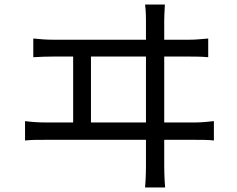

<svg xmlns="http://www.w3.org/2000/svg" viewBox="-20 -788 1040 842"><path d="M126 -619.1Q147.9 -616.7 170.7 -615.2Q193.4 -613.8 214.8 -613.8H620.1V-698.2Q620.1 -708.5 619.6 -725.8Q619.1 -743.2 616.2 -768.1H703.1Q701.7 -744.1 700.9 -725.6Q700.2 -707 700.2 -698.2V-613.8H810.1Q833 -613.8 853.3 -615.7Q873.5 -617.7 893.1 -619.1V-537.1Q872.6 -539.1 848.9 -539.6Q825.2 -540 810.1 -540H700.2V-251H835Q857.4 -251 877.9 -252.9Q898.4 -254.9 918 -256.8V-171.9Q897.9 -174.3 874 -174.6Q850.1 -174.8 835 -174.8H700.2V-61Q700.2 -53.7 700.7 -28.3Q701.2 -2.9 704.1 34.2H616.2Q619.1 -2.9 619.6 -27.1Q620.1 -51.3 620.1 -59.1V-174.8H178.2Q157.7 -174.8 135.5 -174.6Q113.3 -174.3 89.8 -171.9V-256.8Q134.8 -251 178.2 -251H300.8V-540H214.8Q172.4 -540 126 -537.1ZM620.1 -251V-540H378.9V-251Z"/></svg>

Font: Source Han Sans CN
Style: Regular
Weight: 400
Designer: Ryoko NISHIZUKA  (kana, bopomofo & ideographs); Paul D. Hunt (Latin, Greek & Cyrillic); Sandoll Communications , Soo-you
Foundry: Adobe
Version: Version 2.004;hotconv 1.0.118;makeotfexe 2.5.65603